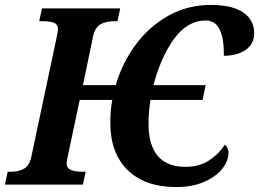

<svg xmlns="http://www.w3.org/2000/svg" viewBox="-41 -748 1050 778"><path d="M406 -251Q406 -302 414 -343H282L233 -112Q229 -92 229 -86Q229 -67 246 -59.5Q263 -52 294 -52H306L295 0H-21L-10 -52H2Q35 -52 56.5 -64.5Q78 -77 86 -113L188 -594Q194 -621 194 -628Q194 -649 178 -655.5Q162 -662 129 -662H118L129 -714H446L435 -662H423Q388 -662 366 -649.5Q344 -637 336 -600L295 -403H428Q455 -495 510 -568.5Q565 -642 642.5 -685Q720 -728 813 -728Q900 -728 944.5 -697.5Q989 -667 989 -613Q989 -570 954.5 -546Q920 -522 866 -522Q868 -665 793 -665Q718 -665 664 -590Q610 -515 581 -403H792L780 -343H569Q561 -299 561 -244Q561 -160 598.5 -116Q636 -72 710 -72Q766 -72 805.5 -97.5Q845 -123 870 -162Q876 -157 880.5 -148.5Q885 -140 885 -130Q885 -96 859.5 -64Q834 -32 786 -11Q738 10 673 10Q547 10 476.5 -58.5Q406 -127 406 -251Z"/></svg>

Font: Noto Serif Narrow
Style: Bold Italic
Weight: 700
Width: 4
Italic angle: -12°
Designer: Monotype Design Team
Foundry: Monotype Imaging Inc.
Version: Version 1.001